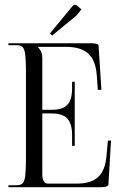

<svg xmlns="http://www.w3.org/2000/svg" viewBox="-20 -779 503 799"><path d="M15 0ZM197 -631 188 -640 283 -755Q287 -759 291 -759Q296.5 -759 300 -756L319 -740L299 -715ZM291 -172H280V-218Q280 -241.2 274.9 -257.9Q269.8 -274.5 262 -283.9Q254.2 -293.2 241.8 -298.6Q229.2 -304 217.6 -305.5Q206 -307 190 -307H156V-55Q156 -35.2 162.1 -25.1Q168.2 -15 179 -15H300Q359.5 -15 388.6 -42.4Q417.8 -69.8 423 -128L429 -194H442L431 -8Q423 0 400 0H15V-8H44Q52 -8 57.4 -8.6Q62.8 -9.2 67.8 -11.9Q72.8 -14.5 75.6 -17.8Q78.5 -21 81 -28.5Q83.5 -36 84.6 -44.2Q85.8 -52.5 86.6 -66.9Q87.5 -81.2 87.8 -96.5Q88 -111.8 88 -135V-464Q88 -487.2 87.8 -502.5Q87.5 -517.8 86.6 -532.1Q85.8 -546.5 84.6 -554.8Q83.5 -563 81 -570.5Q78.5 -578 75.6 -581.2Q72.8 -584.5 67.8 -587.1Q62.8 -589.8 57.4 -590.4Q52 -591 44 -591H15V-599H359Q383 -599 390 -592L402 -405H387L383 -463Q378.5 -527.8 347.5 -555.9Q316.5 -584 255 -584H138V-583Q156 -565 156 -540V-322H190Q201.2 -322 209.9 -322.6Q218.5 -323.2 228.4 -325.5Q238.2 -327.8 245.2 -331.5Q252.2 -335.2 259.2 -341.9Q266.2 -348.5 270.5 -357.6Q274.8 -366.8 277.4 -380Q280 -393.2 280 -410V-439H291Z"/></svg>

Font: FogtwoNo5
Style: Regular
Weight: 400
Designer: gluk (gluksza@wp.pl)
Foundry: gluk (gluksza@wp.pl)
Version: Version 0.87